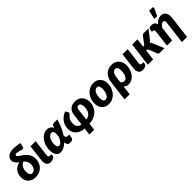

<svg xmlns="http://www.w3.org/2000/svg" viewBox="311 -2266 3935 3935"><g transform="rotate(-45 2278.5 -298.0)"><path d="M480.5 -622Q475.5 -604 466.5 -598Q457.5 -592 440 -592Q430 -592 414 -596.8Q398 -601.5 378.2 -607.5Q358.5 -613.5 336.5 -618.2Q314.5 -623 292.5 -623Q273.5 -623 264.8 -614.2Q256 -605.5 256 -593.5Q256 -581.5 266.5 -570.2Q277 -559 294 -546.5Q311 -534 332.8 -519.5Q354.5 -505 377 -487.5Q399.5 -470 421.2 -448Q443 -426 460 -398.5Q477 -371 487.5 -337.2Q498 -303.5 498 -261.5Q498 -205 479.2 -156Q460.5 -107 425.8 -71Q391 -35 340.8 -14.2Q290.5 6.5 227.5 6.5Q177 6.5 137 -9.2Q97 -25 69.2 -53.2Q41.5 -81.5 26.8 -120Q12 -158.5 12 -204.5Q12 -299 59.5 -360.5Q107 -422 206 -452.5Q187.5 -466 171 -480.2Q154.5 -494.5 142 -511Q129.5 -527.5 122 -547Q114.5 -566.5 114.5 -591Q114.5 -624.5 128.8 -651.2Q143 -678 168.8 -696.5Q194.5 -715 230.2 -725Q266 -735 308.5 -735Q331.5 -735 357.5 -733Q383.5 -731 409.8 -727.5Q436 -724 460.2 -719.8Q484.5 -715.5 504 -710.5ZM348 -256.5Q348 -282 342 -303.2Q336 -324.5 325.8 -342.2Q315.5 -360 301.5 -375Q287.5 -390 272 -403Q251.5 -392 232.2 -376Q213 -360 198.5 -337Q184 -314 175.2 -283.2Q166.5 -252.5 166.5 -212Q166.5 -189.5 170.8 -169.5Q175 -149.5 184 -134.5Q193 -119.5 206.8 -110.8Q220.5 -102 239.5 -102Q262.5 -102 282.5 -112.8Q302.5 -123.5 317 -143.5Q331.5 -163.5 339.8 -192.2Q348 -221 348 -256.5Z M600.5 -518H750L706 -160.5Q702.5 -130.5 710.2 -115.5Q718 -100.5 741.5 -100.5H789.5L784 -56.5Q782 -41.5 770.5 -29.8Q759 -18 742 -10.2Q725 -2.5 705.2 1.5Q685.5 5.5 667 5.5Q634.5 5.5 611.8 -6.5Q589 -18.5 575.2 -39.8Q561.5 -61 556.8 -90Q552 -119 556 -152.5Z M1318.5 -44.5Q1317 -36 1312.5 -27Q1308 -18 1298.8 -10.8Q1289.5 -3.5 1274.2 1.2Q1259 6 1235 6Q1214.5 6 1199.2 1.5Q1184 -3 1173.2 -14Q1162.5 -25 1155.8 -42.8Q1149 -60.5 1146 -87Q1098.5 -41 1050.2 -16.5Q1002 8 956.5 8Q926.5 8 901.2 -3.2Q876 -14.5 857.8 -38Q839.5 -61.5 829.2 -97.2Q819 -133 819 -182.5Q819 -229.5 828.5 -273.5Q838 -317.5 855 -355.8Q872 -394 896 -425.5Q920 -457 949 -479.5Q978 -502 1010.8 -514.2Q1043.5 -526.5 1079 -526.5Q1103.5 -526.5 1124 -520.5Q1144.5 -514.5 1160.8 -503.5Q1177 -492.5 1189.5 -477Q1202 -461.5 1210.5 -443Q1218 -467 1225 -481.8Q1232 -496.5 1239.2 -504.8Q1246.5 -513 1254.5 -516Q1262.5 -519 1272.5 -519H1379.5Q1352.5 -422.5 1316 -341.5Q1279.5 -260.5 1235.5 -195.5Q1236 -180.5 1238.8 -168Q1241.5 -155.5 1247.5 -146.5Q1253.5 -137.5 1263.5 -132.5Q1273.5 -127.5 1288.5 -127.5H1334ZM1026 -110Q1057.5 -110 1088.2 -143Q1119 -176 1147.5 -243.5Q1152.5 -277 1154.5 -307.5Q1156.5 -338 1152 -361.2Q1147.5 -384.5 1134.8 -398.2Q1122 -412 1098 -412Q1073 -412 1050.5 -396.5Q1028 -381 1010.5 -353.8Q993 -326.5 982.8 -288.8Q972.5 -251 972.5 -206.5Q972.5 -158 985.2 -134Q998 -110 1026 -110Z M1542.5 -233.5Q1542.5 -203 1550.5 -178.5Q1558.5 -154 1573.2 -136.8Q1588 -119.5 1609 -109.8Q1630 -100 1656 -98.5L1686 -341.5Q1692 -389.5 1709.2 -424.5Q1726.5 -459.5 1753.5 -482Q1780.5 -504.5 1816.2 -515.2Q1852 -526 1894.5 -526Q1943 -526 1982 -509.2Q2021 -492.5 2048.5 -463.2Q2076 -434 2090.8 -394Q2105.5 -354 2105.5 -307Q2105.5 -234.5 2079.8 -176.8Q2054 -119 2010.2 -78.2Q1966.5 -37.5 1907.8 -15.2Q1849 7 1783 8L1764 164.5H1624L1643 7.5Q1588 6.5 1542 -10.8Q1496 -28 1463 -58.8Q1430 -89.5 1411.5 -132.2Q1393 -175 1393 -227.5Q1393 -280.5 1409 -326.2Q1425 -372 1453.5 -409.5Q1482 -447 1521.5 -475.5Q1561 -504 1607.5 -522.5L1642.5 -464.5Q1647 -456.5 1646.8 -447.8Q1646.5 -439 1643.2 -431.2Q1640 -423.5 1634 -417Q1628 -410.5 1621 -406.5Q1586.5 -382.5 1564.5 -339.2Q1542.5 -296 1542.5 -233.5ZM1796 -98.5Q1832 -99.5 1861.5 -115Q1891 -130.5 1912 -157.8Q1933 -185 1944.5 -222.2Q1956 -259.5 1956 -304.5Q1956 -360 1938 -390Q1920 -420 1885.5 -420Q1864.5 -420 1847.8 -402Q1831 -384 1826 -341.5Z M2367 -107Q2393 -107 2413.5 -122.8Q2434 -138.5 2448.2 -165.8Q2462.5 -193 2470.2 -229.2Q2478 -265.5 2478 -306.5Q2478 -363 2462.8 -387.2Q2447.5 -411.5 2413 -411.5Q2387 -411.5 2366.5 -395.8Q2346 -380 2331.8 -353Q2317.5 -326 2309.8 -289.5Q2302 -253 2302 -212Q2302 -156.5 2317.2 -131.8Q2332.5 -107 2367 -107ZM2353 8Q2309.5 8 2271.8 -6.5Q2234 -21 2206.2 -48.8Q2178.5 -76.5 2162.8 -117.2Q2147 -158 2147 -211Q2147 -280 2169.8 -337.8Q2192.5 -395.5 2231 -437.5Q2269.5 -479.5 2320.2 -503Q2371 -526.5 2427 -526.5Q2470.5 -526.5 2508 -512Q2545.5 -497.5 2573.2 -469.8Q2601 -442 2617 -401.2Q2633 -360.5 2633 -307.5Q2633 -239.5 2610.2 -181.8Q2587.5 -124 2549 -81.8Q2510.5 -39.5 2459.8 -15.8Q2409 8 2353 8Z M2696.5 -269Q2704 -330.5 2724.8 -378.5Q2745.5 -426.5 2778.8 -459.5Q2812 -492.5 2857.8 -509.5Q2903.5 -526.5 2961 -526.5Q3005 -526.5 3042.8 -510.2Q3080.5 -494 3108.2 -464.5Q3136 -435 3152 -392.8Q3168 -350.5 3168 -299Q3168 -256.5 3159 -217Q3150 -177.5 3134 -143.5Q3118 -109.5 3095.5 -81.5Q3073 -53.5 3045.8 -33.5Q3018.5 -13.5 2987.8 -2.8Q2957 8 2924 8Q2892 8 2865.2 -4Q2838.5 -16 2817 -37L2792.5 165H2643ZM2831 -147.5Q2845.5 -123 2866 -112.5Q2886.5 -102 2905.5 -102Q2925.5 -102 2945 -113.8Q2964.5 -125.5 2980 -150.2Q2995.5 -175 3005 -213.2Q3014.5 -251.5 3014.5 -305Q3014.5 -334 3009.8 -354.8Q3005 -375.5 2996 -388.5Q2987 -401.5 2974.2 -407.5Q2961.5 -413.5 2946 -413.5Q2929.5 -413.5 2913.5 -405.5Q2897.5 -397.5 2884 -380.5Q2870.5 -363.5 2860.8 -337.2Q2851 -311 2846.5 -274.5Z M3268 -518H3417.5L3373.5 -160.5Q3370 -130.5 3377.8 -115.5Q3385.5 -100.5 3409 -100.5H3457L3451.5 -56.5Q3449.5 -41.5 3438 -29.8Q3426.5 -18 3409.5 -10.2Q3392.5 -2.5 3372.8 1.5Q3353 5.5 3334.5 5.5Q3302 5.5 3279.2 -6.5Q3256.5 -18.5 3242.8 -39.8Q3229 -61 3224.2 -90Q3219.5 -119 3223.5 -152.5Z M3484 0ZM3701 -518.5 3677.5 -329H3688Q3701 -329 3708.8 -333.2Q3716.5 -337.5 3725 -347.5L3832 -493.5Q3842 -506 3853.2 -512.2Q3864.5 -518.5 3881 -518.5H4019L3877 -334Q3856.5 -308.5 3830 -292.5Q3840 -284 3846.8 -272.8Q3853.5 -261.5 3860 -248L3964 0H3830Q3813.5 0 3802.5 -5.8Q3791.5 -11.5 3786 -26L3713 -209.5Q3707.5 -222 3701.2 -225.8Q3695 -229.5 3681 -229.5H3665L3637 0H3484L3548 -518.5Z M4019.5 0ZM4454.5 165H4305L4366 -329.5Q4368.5 -350.5 4367.2 -365Q4366 -379.5 4361 -388Q4356 -396.5 4347.2 -400.2Q4338.5 -404 4326 -404Q4301 -404 4274.2 -382.5Q4247.5 -361 4226.5 -323L4186.5 0H4037.5L4081 -358Q4085 -388 4075.2 -402.8Q4065.5 -417.5 4045.5 -417.5H4019.5L4026.5 -474.5Q4028.5 -494 4047.2 -508.5Q4066 -523 4106 -523Q4147.5 -523 4177.8 -502Q4208 -481 4216.5 -436.5Q4253.5 -482.5 4296.2 -504.5Q4339 -526.5 4385 -526.5Q4417 -526.5 4443.8 -513.5Q4470.5 -500.5 4488.2 -475.5Q4506 -450.5 4513.5 -413.8Q4521 -377 4515 -329.5ZM4240 -570 4284.5 -762.5H4371.5Q4391 -762.5 4396.2 -750.2Q4401.5 -738 4392.5 -717L4321.5 -570Z"/></g></svg>

Font: Lato Black
Style: Italic
Weight: 900
Italic angle: -7°
Designer: Lukasz Dziedzic
Foundry: tyPoland Lukasz Dziedzic
Version: Version 2.007; 2014-02-27